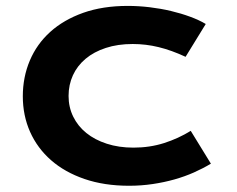

<svg xmlns="http://www.w3.org/2000/svg" viewBox="-20 -606 785 637"><path d="M55.7 -286.6Q55.7 -350.1 78.9 -405Q102.1 -460 146.7 -500.2Q191.4 -540.5 256.1 -563.5Q320.8 -586.4 403.8 -586.4Q439.9 -586.4 476.6 -582Q513.2 -577.6 547.1 -569.6Q581.1 -561.5 610.8 -550.5Q640.6 -539.6 662.6 -526.4L595.7 -417.5Q548.3 -439.5 506.1 -449.7Q463.9 -460 420.4 -460Q370.6 -460 331.1 -447Q291.5 -434.1 263.9 -410.9Q236.3 -387.7 221.9 -356.2Q207.5 -324.7 207.5 -287.6Q207.5 -250.5 222.9 -219Q238.3 -187.5 266.4 -164.8Q294.4 -142.1 334.2 -129.2Q374 -116.2 422.9 -116.2Q476.6 -116.2 524.2 -131.3Q571.8 -146.5 612.8 -171.9L679.7 -63Q653.8 -47.4 623.5 -33.9Q593.3 -20.5 558.8 -10.7Q524.4 -1 486.6 4.6Q448.7 10.3 408.2 10.3Q325.7 10.3 260.3 -12.2Q194.8 -34.7 149.4 -74.5Q104 -114.3 79.8 -168.5Q55.7 -222.7 55.7 -286.6Z"/></svg>

Font: Krona One
Style: Regular
Weight: 400
Version: Version 1.003